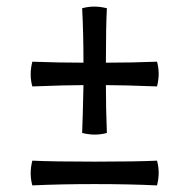

<svg xmlns="http://www.w3.org/2000/svg" viewBox="-20 -560 573 582"><path d="M456 -298Q352 -302 301 -302Q301 -229 304 -157Q286 -152 267 -152Q249 -152 229 -157Q231 -204 233 -302Q182 -302 78 -298Q73 -316 73 -335Q73 -353 78 -373Q156 -370 233 -370Q233 -462 229 -535Q247 -540 266 -540Q284 -540 304 -535Q301 -480 301 -370Q378 -370 456 -373Q461 -355 461 -336Q461 -318 456 -298ZM73 -35Q73 -53 78 -73Q141 -70 267 -70Q393 -70 456 -73Q461 -55 461 -36Q461 -18 456 2Q372 -2 267 -2Q162 -2 78 2Q73 -16 73 -35Z"/></svg>

Font: Mirza
Style: Regular
Weight: 400
Designer: Arabic design by Kourosh Beigpour, Latin design by Eduardo Tunni, engineering by Lasse Fister
Version: Version 1.000